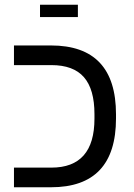

<svg xmlns="http://www.w3.org/2000/svg" viewBox="-20 -791 565 811"><path d="M470 -308V-291Q470 0 195 0H39V-83H197Q379 -83 379 -290V-309Q379 -414 334.5 -465Q290 -516 197 -516H39V-599H195Q470 -599 470 -308ZM149 -719V-771H309V-719Z"/></svg>

Font: Libra Sans
Style: Regular
Weight: 400
Foundry: Context Ltd
Version: Version 1.002